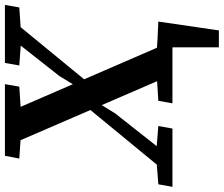

<svg xmlns="http://www.w3.org/2000/svg" viewBox="-96 -620 888 761"><g transform="rotate(-90 347.5 -240.0)"><path d="M481 0 483 -63 642 -56 607 184H540V-34L581 0ZM-13 0 -3 -56 101 -64H128L228 -56L218 0ZM24 0 316 -355 363 -295H320L278 -227L99 0ZM99 -607 110 -664H394L384 -607L260 -599H218ZM318 0 328 -56 457 -64H499L620 -56L610 0ZM391 -323 346 -382H386L426 -448L596 -664H671ZM468 -607 478 -664H708L698 -607L594 -600H565ZM432 0 145 -664H277L565 0Z"/></g></svg>

Font: Source Serif 4 SemiBold
Style: Italic
Weight: 600
Italic angle: -12°
Designer: Frank Grießhammer
Foundry: Adobe Systems Incorporated
Version: Version 4.004;hotconv 1.0.116;makeotfexe 2.5.65601